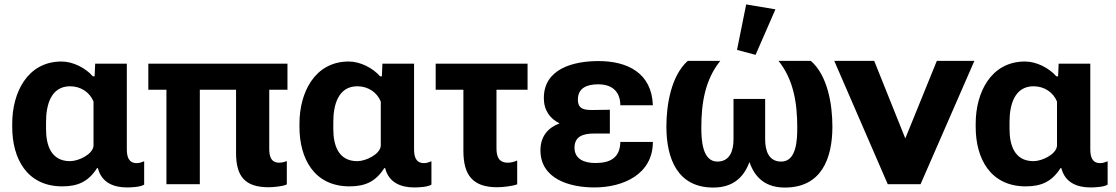

<svg xmlns="http://www.w3.org/2000/svg" viewBox="-20 -824 4995 859"><path d="M258.8 9.8C330.1 9.8 376.5 -12.7 414.1 -71.8H418C434.1 -7.3 487.8 14.6 548.3 14.6C567.9 14.6 608.9 12.7 625 2V-102.5C614.3 -98.1 604 -94.2 592.3 -94.2C554.2 -94.2 547.4 -124 547.4 -157.7V-539.1H405.8L403.3 -482.4H395.5C362.8 -520 306.6 -548.8 255.4 -548.8C101.1 -548.8 34.7 -407.2 34.7 -271.5V-255.9C34.7 -115.2 100.1 9.8 258.8 9.8ZM293.5 -103C208.5 -103 186 -174.3 186 -246.6V-278.8C186 -352.5 207 -438 293.5 -438C342.3 -438 381.8 -410.6 398.4 -369.6V-171.9C395.5 -133.3 331.1 -103 293.5 -103Z M643.6 -422.4H724.6V0H874V-422.4H1036.1V-140.1C1036.1 -35.2 1075.2 13.7 1182.1 13.7C1201.7 13.7 1247.1 9.8 1263.2 1V-103.5C1252.4 -99.1 1240.7 -96.2 1229.5 -96.2C1190.9 -96.2 1184.6 -126.5 1184.6 -159.2V-422.4H1266.1V-539.1H643.6Z M1543.9 9.8C1615.2 9.8 1661.6 -12.7 1699.2 -71.8H1703.1C1719.2 -7.3 1772.9 14.6 1833.5 14.6C1853 14.6 1894 12.7 1910.2 2V-102.5C1899.4 -98.1 1889.2 -94.2 1877.4 -94.2C1839.4 -94.2 1832.5 -124 1832.5 -157.7V-539.1H1690.9L1688.5 -482.4H1680.7C1647.9 -520 1591.8 -548.8 1540.5 -548.8C1386.2 -548.8 1319.8 -407.2 1319.8 -271.5V-255.9C1319.8 -115.2 1385.3 9.8 1543.9 9.8ZM1578.6 -103C1493.7 -103 1471.2 -174.3 1471.2 -246.6V-278.8C1471.2 -352.5 1492.2 -438 1578.6 -438C1627.4 -438 1667 -410.6 1683.6 -369.6V-171.9C1680.7 -133.3 1616.2 -103 1578.6 -103Z M1929.2 -422.4H2053.2V-149.4C2053.2 -39.6 2095.7 13.7 2204.6 13.7C2227.5 13.7 2275.4 8.8 2293.9 0.5V-106C2281.2 -100.1 2266.1 -96.2 2252 -96.2C2210.9 -96.2 2201.2 -124 2201.2 -161.6V-422.4H2340.3V-539.1H1929.2Z M2639.2 14.6C2770 14.6 2900.9 -45.4 2900.9 -189H2755.4C2753.9 -119.1 2711.9 -94.7 2643.6 -94.7C2594.7 -94.7 2550.3 -111.8 2550.3 -163.1C2550.3 -215.8 2591.8 -226.6 2638.7 -226.6H2708.5V-333L2638.7 -332C2600.1 -331.5 2565.4 -331.5 2565.4 -378.4C2565.4 -429.7 2605 -446.8 2655.8 -446.8C2718.3 -446.8 2754.9 -415 2755.4 -353H2900.9C2896 -497.6 2787.1 -550.8 2657.7 -550.8C2546.4 -550.8 2413.1 -517.1 2413.1 -385.3C2413.1 -330.1 2440.9 -293 2483.4 -272C2433.1 -253.4 2397.9 -214.8 2397.9 -151.9C2397.9 -23.4 2528.3 14.6 2639.2 14.6Z M3170.9 15.1C3253.9 15.1 3305.7 -24.9 3333 -99.1C3358.9 -23.9 3410.2 15.1 3491.7 15.1C3652.8 15.1 3704.1 -111.3 3704.1 -257.8C3704.1 -357.4 3682.6 -486.8 3607.4 -551.8H3462.9C3530.3 -467.8 3546.9 -363.8 3546.9 -253.4C3546.9 -198.7 3543.9 -101.1 3475.1 -101.1C3419.4 -101.1 3403.3 -148.9 3403.3 -200.7V-381.3H3261.7V-200.7C3261.7 -148.9 3245.1 -101.1 3189.5 -101.1C3121.6 -101.1 3117.7 -199.7 3117.7 -253.4C3117.7 -363.8 3134.8 -467.8 3202.6 -551.8H3057.1C2983.4 -485.8 2961.4 -357.4 2961.4 -257.8C2961.4 -113.8 3011.7 15.1 3170.9 15.1ZM3360.4 -578.6 3449.2 -782.2 3318.4 -804.2 3277.3 -600.6Z M4098.6 0 4339.4 -551.8H4171.4L4030.3 -204.6L3891.1 -551.8H3712.4L3951.7 0Z M4569.3 9.8C4640.6 9.8 4687 -12.7 4724.6 -71.8H4728.5C4744.6 -7.3 4798.3 14.6 4858.9 14.6C4878.4 14.6 4919.4 12.7 4935.5 2V-102.5C4924.8 -98.1 4914.6 -94.2 4902.8 -94.2C4864.7 -94.2 4857.9 -124 4857.9 -157.7V-539.1H4716.3L4713.9 -482.4H4706.1C4673.3 -520 4617.2 -548.8 4565.9 -548.8C4411.6 -548.8 4345.2 -407.2 4345.2 -271.5V-255.9C4345.2 -115.2 4410.6 9.8 4569.3 9.8ZM4604 -103C4519 -103 4496.6 -174.3 4496.6 -246.6V-278.8C4496.6 -352.5 4517.6 -438 4604 -438C4652.8 -438 4692.4 -410.6 4709 -369.6V-171.9C4706.1 -133.3 4641.6 -103 4604 -103Z"/></svg>

Font: Winston ExtraBold
Style: Regular
Weight: 800
Designer: Vernon Adams, Kim Jin-seong, David Berlow, Cristiano Sobral
Foundry: The Winston Project Authors
Version: Version 3.004